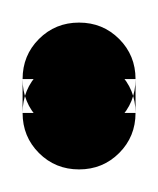

<svg xmlns="http://www.w3.org/2000/svg" viewBox="-20 -120 140 170"><path d="M0 -50H100V-20H0ZM50 -100Q29 -100 14.5 -85.5Q0 -71 0 -50Q0 -29 14.5 -14.5Q29 0 50 0Q71 0 85.5 -14.5Q100 -29 100 -50Q100 -71 85.5 -85.5Q71 -100 50 -100ZM50 -70Q29 -70 14.5 -55.5Q0 -41 0 -20Q0 1 14.5 15.5Q29 30 50 30Q71 30 85.5 15.5Q100 1 100 -20Q100 -41 85.5 -55.5Q71 -70 50 -70Z"/></svg>

Font: Wavefont SemiBold
Style: Regular
Weight: 600
Version: Version 3.004;gftools[0.9.33]